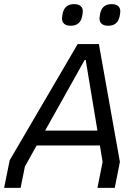

<svg xmlns="http://www.w3.org/2000/svg" viewBox="-29 -912 672 932"><path d="M314 -787C347 -787 364 -804 370 -834C372 -846 373 -852 373 -857C373 -880 357 -892 331 -892C298 -892 281 -875 275 -845C273 -833 272 -827 272 -822C272 -799 288 -787 314 -787ZM496 -787C529 -787 546 -804 552 -834C554 -846 555 -852 555 -857C555 -880 539 -892 513 -892C480 -892 463 -875 457 -845C455 -833 454 -827 454 -822C454 -799 470 -787 496 -787ZM-9 0H71L92 -104L149 -206H456L469 -126L444 0H528L553 -126L451 -698H348L18 -134ZM190 -278 382 -621H387L444 -278Z"/></svg>

Font: Braiins Sans
Style: Italic
Weight: 400
Italic angle: -11.31°
Designer: Mike Abbink, Paul van der Laan, Pieter van Rosmalen, Jiri Chlebus, Lubos Buracinsky
Foundry: Bold Monday, Sudetype
Version: Version 1.000;hotconv 1.0.109;makeotfexe 2.5.65596